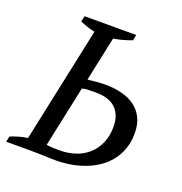

<svg xmlns="http://www.w3.org/2000/svg" viewBox="-122 -769 833 879"><g transform="rotate(20 295.0 -330.0)"><path d="M1.5 0 7.3 -27.3Q49.3 -44.4 89.8 -50.3L209 -611.3Q190.4 -614.7 172.4 -620.8Q154.3 -627 136.2 -634.8L142.1 -662.6H394L388.2 -634.8Q369.6 -627.9 347.2 -621.3Q324.7 -614.7 299.8 -611.3L253.9 -394.5Q272 -396.5 296.1 -398.7Q320.3 -400.9 340.3 -400.9Q381.8 -400.9 418.5 -391.8Q455.1 -382.8 482.4 -363.3Q509.8 -343.8 525.6 -312.5Q541.5 -281.2 541.5 -236.8Q541.5 -195.8 529.8 -162.1Q518.1 -128.4 497.6 -101.8Q477.1 -75.2 448.7 -55.4Q420.4 -35.6 387 -22.7Q353.5 -9.8 316.7 -3.4Q279.8 2.9 241.7 2.9Q236.8 2.9 223.1 2.4Q209.5 2 192.1 1.5Q174.8 1 156.2 0.5Q137.7 0 123 0ZM310.1 -352.1Q286.6 -352.1 272 -351.6Q257.3 -351.1 243.7 -347.2L180.7 -50.3Q185.1 -48.8 194.1 -48.1Q203.1 -47.4 213.4 -46.9Q223.6 -46.4 232.9 -46.4Q242.2 -46.4 247.1 -46.4Q285.6 -46.4 320.8 -58.1Q356 -69.8 382.3 -93Q408.7 -116.2 424.3 -151.1Q439.9 -186 439.9 -232.4Q439.9 -288.6 408 -320.3Q376 -352.1 310.1 -352.1Z"/></g></svg>

Font: PT Astra Serif
Style: Italic
Weight: 400
Italic angle: -16°
Designer: A.Korolkova, I. Chaeva
Foundry: ParaType Ltd
Version: Version 1.001